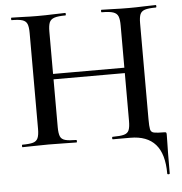

<svg xmlns="http://www.w3.org/2000/svg" viewBox="-56 -678 874 923"><g transform="rotate(-5 381.0 -217.0)"><path d="M158 -312V-338H596V-312ZM114 -81V-544Q114 -573 108 -587.5Q102 -602 85 -607.5Q68 -613 33 -613Q31 -613 31 -619Q31 -625 33 -625Q59 -625 91 -623.5Q123 -622 158 -622Q201 -622 234 -623.5Q267 -625 293 -625Q295 -625 295 -619Q295 -613 293 -613Q257 -613 239 -607Q221 -601 215 -586Q209 -571 209 -542V-81Q209 -52 215 -37Q221 -22 239.5 -17Q258 -12 293 -12Q295 -12 295 -6Q295 0 293 0Q266 0 233.5 -1Q201 -2 158 -2Q123 -2 90 -1Q57 0 32 0Q30 0 30 -6Q30 -12 32 -12Q67 -12 84 -17Q101 -22 107.5 -37Q114 -52 114 -81ZM552 0H468Q465 0 465 -6Q465 -12 468 -12Q505 -12 523 -17Q541 -22 547 -37Q553 -52 553 -81V-542Q553 -571 547 -586Q541 -601 523 -607Q505 -613 468 -613Q465 -613 465 -619Q465 -625 468 -625Q493 -625 525.5 -623.5Q558 -622 601 -622Q636 -622 670 -623.5Q704 -625 729 -625Q732 -625 732 -619Q732 -613 729 -613Q694 -613 676.5 -607.5Q659 -602 653 -587.5Q647 -573 647 -544V-81Q647 -47 650 -32.5Q653 -18 668 -15Q683 -12 716 -12Q724 -12 726 -10Q728 -8 728 0Q728 16 727.5 35Q727 54 726.5 89Q726 124 726 187Q726 191 720 191Q714 191 714 187Q714 92 673.5 46Q633 0 552 0Z"/></g></svg>

Font: Cormorant SemiBold
Style: Regular
Weight: 600
Designer: Christian Thalmann (Catharsis Fonts)
Foundry: Catharsis Fonts
Version: Version 4.000